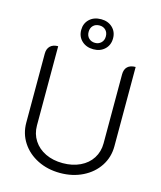

<svg xmlns="http://www.w3.org/2000/svg" viewBox="-134 -1025 948 1130"><g transform="rotate(15 340.0 -459.5)"><path d="M72 -226V-646Q72 -676 89 -692.5Q106 -709 137 -709V-226Q137 -175 163 -135Q189 -95 235 -73Q281 -51 340 -51Q399 -51 445.5 -73Q492 -95 517.5 -135Q543 -175 543 -226V-646Q543 -677 560 -693Q577 -709 609 -709V-226Q609 -159 574 -105.5Q539 -52 477.5 -21.5Q416 9 340 9Q264 9 203 -21.5Q142 -52 107 -105.5Q72 -159 72 -226ZM243 -837Q243 -877 270 -902.5Q297 -928 341 -928Q383 -928 410 -902.5Q437 -877 437 -837Q437 -796 410 -770.5Q383 -745 341 -745Q298 -745 270.5 -770.5Q243 -796 243 -837ZM393 -837Q393 -861 378.5 -875.5Q364 -890 341 -890Q317 -890 302.5 -875.5Q288 -861 288 -837Q288 -813 303 -798.5Q318 -784 341 -784Q363 -784 378 -798.5Q393 -813 393 -837Z"/></g></svg>

Font: K2D ExtraLight
Style: Regular
Weight: 275
Designer: Katatrad Aksorn Co.,Ltd.
Foundry: Cadson Demak Co.,Ltd.
Version: Version 1.000; ttfautohint (v1.6)